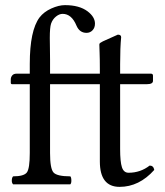

<svg xmlns="http://www.w3.org/2000/svg" viewBox="-20 -718 643 748"><path d="M175 -390V-122Q175 -61 188.5 -46Q202 -31 254 -31Q258 -27 258 -14Q258 -4 254 0H136H31Q26 -5 26 -14Q26 -26 31 -31Q73 -31 84.5 -46Q96 -61 96 -122V-390H27Q22 -390 22 -396V-409Q22 -417 27.5 -424Q33 -431 45 -431H96V-469Q96 -599 134 -650Q151 -672 180 -685Q209 -698 233 -698Q289 -698 321 -674Q350 -652 350 -626Q350 -610 340.5 -600Q331 -590 317 -590Q290 -590 278 -618Q259 -664 224 -664Q211 -664 198 -653.5Q185 -643 179 -626Q174 -611 174 -570Q174 -560 174.5 -531.5Q175 -503 175 -486V-431H369V-449Q369 -487 368 -513Q367 -539 367 -544Q367 -547 368.5 -549Q370 -551 375 -553.5Q380 -556 381 -557L439 -583Q452 -583 452 -573Q448 -533 448 -468V-431H568Q576 -431 576 -423V-403Q576 -390 552 -390H448V-137Q448 -88 455 -66.5Q462 -45 481 -45Q527 -45 563 -73Q578 -73 581 -56Q522 10 446 10Q369 10 369 -89V-390Z"/></svg>

Font: Triodion Unicode
Style: Normal
Weight: 400
Version: Version 1.1